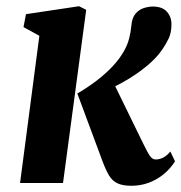

<svg xmlns="http://www.w3.org/2000/svg" viewBox="-20 -588 582 617"><path d="M44.5 0 106.5 -473 55.5 -501 63.5 -542.5 234 -568 257 -556.5 182.5 0ZM402.5 9Q374.5 9 357.8 1.2Q341 -6.5 330.5 -24Q320 -41.5 309 -71L228.5 -287.5Q263.5 -308 292 -330Q320.5 -352 342.2 -375.2Q364 -398.5 378.5 -424Q389.5 -443.5 394.8 -463.5Q400 -483.5 402 -504.5Q404 -530.5 415.5 -544Q427 -557.5 442.5 -562.2Q458 -567 470.5 -567Q501.5 -567 516.2 -550.5Q531 -534 531 -510Q531 -483 522 -464.2Q513 -445.5 501.5 -429Q486.5 -407 465 -387.5Q443.5 -368 418.8 -351Q394 -334 368.5 -320.2Q343 -306.5 318.5 -295.5L335.5 -341L439 -129Q454 -98 461.8 -86.8Q469.5 -75.5 480.5 -75.5Q492 -75.5 503.8 -81.2Q515.5 -87 527.5 -101L542.5 -69.5Q526 -44 503.8 -26.5Q481.5 -9 456 0Q430.5 9 402.5 9Z"/></svg>

Font: Merriweather ExtraBold
Style: Italic
Weight: 800
Italic angle: -7.8°
Version: Version 2.101